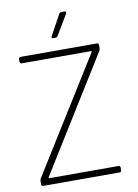

<svg xmlns="http://www.w3.org/2000/svg" viewBox="-97 -962 740 1026"><g transform="rotate(-10 273.0 -449.0)"><path d="M243 -768H255C260 -768 264 -771 267 -775L333 -886C337 -893 334 -898 326 -898H309C304 -898 299 -896 297 -891L236 -780C232 -773 235 -768 243 -768ZM53 0H467C473 0 477 -4 477 -10V-25C477 -31 473 -35 467 -35H92C89 -35 88 -38 89 -40L473 -658C475 -662 477 -667 477 -671V-690C477 -696 473 -700 467 -700H53C47 -700 43 -696 43 -690V-675C43 -669 47 -665 53 -665H429C432 -665 433 -662 432 -660L47 -42C45 -38 43 -33 43 -29V-10C43 -4 47 0 53 0Z"/></g></svg>

Font: Barlow ExtraLight
Style: Regular
Weight: 275
Designer: Jeremy Tribby
Foundry: Tribby Type
Version: Version 1.422;hotconv 1.0.109;makeotfexe 2.5.65596